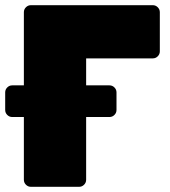

<svg xmlns="http://www.w3.org/2000/svg" viewBox="-37 -720 656 740"><path d="M82 0Q71 0 63 -8Q55 -16 55 -27V-673Q55 -684 63 -692Q71 -700 82 -700H552Q563 -700 571 -692Q579 -684 579 -673V-522Q579 -511 571 -503Q563 -495 552 -495H295V-27Q295 -16 287 -8Q279 0 268 0ZM10 -269Q-1 -269 -9 -277Q-17 -285 -17 -296V-364Q-17 -375 -9 -383Q-1 -391 10 -391H385Q396 -391 404 -383Q412 -375 412 -364V-296Q412 -285 404 -277Q396 -269 385 -269Z"/></svg>

Font: Rubik Black
Style: Regular
Weight: 900
Designer: Hubert and Fischer
Foundry: Hubert and Fischer
Version: Version 2.300;gftools[0.9.30]